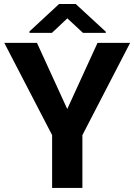

<svg xmlns="http://www.w3.org/2000/svg" viewBox="-20 -921 659 941"><path d="M1 -710.9 235.4 -258.8V0H383.8V-258.8L617.7 -710.9H458L309.6 -386.7L161.1 -710.9ZM269.5 -901.4 124.5 -767.1V-759.8H234.4L310.1 -831.1L386.7 -759.8H498.5V-765.6L351.1 -901.4Z"/></svg>

Font: Vazirmatn
Style: Bold
Weight: 700
Designer: Saber Rastikerdar
Foundry: Saber Rastikerdar
Version: Version 33.003